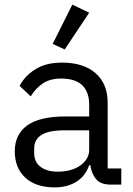

<svg xmlns="http://www.w3.org/2000/svg" viewBox="-20 -799 574 831"><path d="M460 0Q415 0 395.5 -24Q376 -48 371 -84H366Q349 -36 310 -12Q271 12 217 12Q135 12 89.5 -30Q44 -72 44 -144Q44 -217 97.5 -256Q151 -295 264 -295H366V-346Q366 -401 336 -430Q306 -459 244 -459Q197 -459 165.5 -438Q134 -417 113 -382L65 -427Q86 -469 132 -498.5Q178 -528 248 -528Q342 -528 394 -482Q446 -436 446 -354V-70H505V0ZM230 -56Q260 -56 285 -63Q310 -70 328 -83Q346 -96 356 -113Q366 -130 366 -150V-235H260Q191 -235 159.5 -215Q128 -195 128 -157V-136Q128 -98 155.5 -77Q183 -56 230 -56ZM260 -585 208 -609 293 -779 366 -744Z"/></svg>

Font: IBM Plex Sans Thai
Style: Regular
Weight: 400
Designer: Mike Abbink, Paul van der Laan, Pieter van Rosmalen, Ben Mitchell, Mark Frömberg
Foundry: Bold Monday
Version: Version 1.2